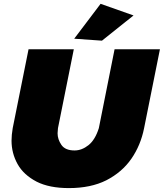

<svg xmlns="http://www.w3.org/2000/svg" viewBox="-20 -952 838 982"><path d="M501.5 -744 359.5 -754 494.5 -932.5 663 -873ZM332.5 10Q232.5 10 168 -22.5Q100.5 -57.5 69.8 -113Q39 -168.5 39 -232.5Q39 -261.5 45 -296.5L126 -700H357.5L276.5 -296.5L274.5 -270.5Q274.5 -239.5 294 -211Q313.5 -182.5 361.5 -182.5Q398.5 -182.5 432.5 -209.5Q466.5 -236.5 485.5 -296.5L566 -700H798L717 -296.5Q699.5 -209 652 -140.2Q604.5 -71.5 524 -30Q444.5 10 332.5 10Z"/></svg>

Font: Argentum Sans Black
Style: Italic
Weight: 900
Italic angle: -11°
Designer: Julieta Ulanovsky (font), Cristiano Sobral (main changes and remaster)
Foundry: Julieta Ulanovsky (font), Cristiano Sobral (main changes and remaster)
Version: Version 2.007;June 15, 2022;FontCreator 14.0.0.2814 64-bit; 